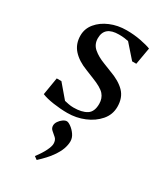

<svg xmlns="http://www.w3.org/2000/svg" viewBox="-184 -543 778 897"><g transform="rotate(30 205.5 -94.5)"><path d="M179.6 11.7Q143 11.7 104 6Q65.1 0.4 41.1 -9.6L56.7 -103.5H81.8L142.6 -32Q150.5 -30.2 164.2 -27.3Q178 -24.5 191.9 -24.5Q237.1 -24.5 262.6 -40.6Q288.1 -56.6 288.1 -99.3Q288.1 -129.1 270.7 -149.1Q253.4 -169.1 202 -189L157.9 -206.8Q107.4 -226 79.9 -256.7Q52.3 -287.3 52.3 -333Q52.3 -369.9 76.4 -399Q100.4 -428.1 140.4 -444.9Q180.4 -461.7 227.6 -461.7Q267.8 -461.7 304 -454.7Q340.2 -447.7 360.2 -439.7L344.3 -348.5H322L258 -421.1Q249.5 -423.1 236.7 -424.8Q223.9 -426.5 206.3 -426.5Q129 -426.5 129 -362.4Q129 -329.4 152.9 -309Q176.7 -288.7 213 -274.9L256.9 -257.5Q311.2 -238.2 339.9 -208.7Q368.6 -179.2 368.6 -130Q368.6 -87.7 341 -55.8Q313.4 -23.9 270.5 -6.1Q227.7 11.7 179.6 11.7ZM166 273.5 149.7 261.7Q173.8 229.9 185.2 206Q196.6 182.2 196.6 169Q196.6 149.1 185.4 138.8Q174.3 128.6 163 119.4Q151.7 110.2 151.7 95.6Q151.7 84.2 159.3 72.9Q166.9 61.6 177.9 53.8Q188.9 46.1 198 46.1Q206.8 46.1 221.5 56.8Q236.2 67.5 247.7 84.2Q259.2 100.9 259.2 119.9Q259.2 138.4 251.5 160.6Q243.8 182.7 223.8 210.7Q203.9 238.6 166 273.5Z"/></g></svg>

Font: Ancizar Serif Light
Style: Regular
Weight: 300
Designer: Cesar Puertas, Viviana Monsalve, Julian Moncada, Julian Prieto, Jose Castro, Felipe Aragon, Mariel Hernandez, Sara Alarc
Version: Version 8.100